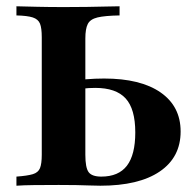

<svg xmlns="http://www.w3.org/2000/svg" viewBox="-20 -591 617 611"><path d="M32.3 0V-29Q66.9 -31.5 84.3 -36.7Q101.6 -41.9 107.3 -56Q112.9 -70.2 112.9 -98.4V-472.6Q112.9 -501.6 107.3 -515.7Q101.6 -529.8 84.3 -535.5Q66.9 -541.1 32.3 -541.9V-571Q61.3 -570.2 98.8 -569.4Q136.3 -568.5 184.7 -568.5Q222.6 -568.5 256.5 -569Q290.3 -569.4 317.3 -570.2Q344.4 -571 360.5 -571V-541.9Q313.7 -541.1 290.3 -535.5Q266.9 -529.8 259.3 -514.5Q251.6 -499.2 251.6 -468.5V-98.4Q251.6 -57.3 262.1 -43.1Q272.6 -29 302.4 -29Q357.3 -29 383.9 -63.7Q410.5 -98.4 410.5 -169.4Q410.5 -244.4 379.8 -277.8Q349.2 -311.3 283.1 -311.3Q262.9 -311.3 242.7 -308.9Q222.6 -306.5 204.8 -302.4V-331.5Q225.8 -336.3 254 -338.7Q282.3 -341.1 311.3 -341.1Q427.4 -341.1 491.1 -296.8Q554.8 -252.4 554.8 -172.6Q554.8 -90.3 488.3 -45.2Q421.8 0 299.2 0Q283.9 0 264.5 -0.8Q245.2 -1.6 221.8 -2Q198.4 -2.4 166.9 -2.4Q122.6 -2.4 88.3 -2Q54 -1.6 32.3 0Z"/></svg>

Font: Playfair 5pt SemiExpanded Light ExtraBold
Style: Regular
Weight: 800
Version: Version 2.001;gftools[0.9.30]